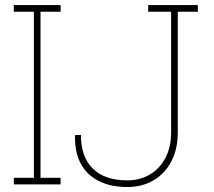

<svg xmlns="http://www.w3.org/2000/svg" viewBox="-20 -731 850 761"><path d="M34.7 0V-26.4H114.3V-684.6H34.7V-710.9H220.2V-684.6H140.6V-26.4H220.2V0ZM484.9 10.3Q419.9 10.3 372.8 -12.9Q325.7 -36.1 300.8 -81.3Q275.9 -126.5 277.3 -192.9L278.3 -195.8H300.8Q300.8 -108.9 348.1 -62.5Q395.5 -16.1 484.9 -16.1Q534.7 -16.1 574 -39.3Q613.3 -62.5 635.7 -105.2Q658.2 -147.9 658.2 -206.1V-684.6H567.4V-710.9H764.2V-684.6H684.6V-206.1Q684.6 -140.1 659.2 -91.6Q633.8 -43 588.6 -16.4Q543.5 10.3 484.9 10.3Z"/></svg>

Font: Roboto Slab LO Thin
Style: Regular
Weight: 250
Designer: Google
Version: Version 2.00;September 28, 2018;FontCreator 11.5.0.2427 64-b